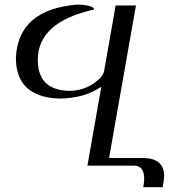

<svg xmlns="http://www.w3.org/2000/svg" viewBox="-20 -717 789 831"><path d="M684.1 93.3H600.1Q604 72.3 604 56.2Q604 0 559.6 0H358.4L418.5 -341.8Q343.8 -290.5 234.9 -290.5Q48.8 -297.4 48.8 -467.3Q58.6 -676.3 315.4 -697.3Q385.3 -694.8 387.7 -675.8Q143.6 -622.1 143.6 -458Q143.6 -324.7 283.7 -323.7Q361.8 -326.2 415.5 -381.3Q425.8 -394.5 429.7 -404.3L480.5 -693.4H568.4L452.1 -33.2H600.1Q690.4 -31.7 690.4 44.4Q690.4 60.1 684.1 93.3Z"/></svg>

Font: Kelvinch
Style: Italic
Weight: 400
Italic angle: -10°
Designer: Paul James Miller
Foundry: High-Logic / Made with FontCreator
Version: Version 3.40;July 22, 2017;FontCreator 11.0.0.2388 64-bit